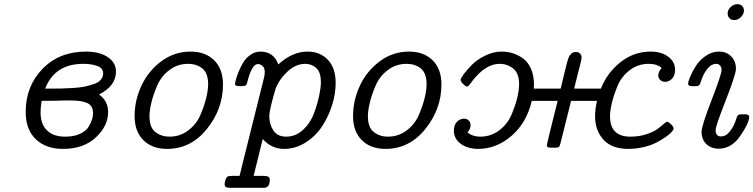

<svg xmlns="http://www.w3.org/2000/svg" viewBox="-20 -713 3637 927"><path d="M104 -171.9Q104 -296.9 185.1 -380.4Q266.1 -463.9 395 -463.9Q460 -463.9 500 -437.5Q540 -411.1 540 -367.2Q540 -298.3 458 -256.8Q502 -226.1 502 -171.9Q502 -105 442.9 -49.6Q383.8 5.9 284.2 5.9Q201.2 5.9 152.6 -41Q104 -87.9 104 -171.9ZM175.8 -170.9Q175.8 -113.8 206.8 -83.5Q237.8 -53.2 294.9 -53.2Q336.9 -53.2 366 -66.7Q395 -80.1 407.5 -100.6Q419.9 -121.1 424.6 -137Q429.2 -152.8 429.2 -167Q429.2 -188 419.7 -200.9Q410.2 -213.9 390.6 -219.5Q371.1 -225.1 354 -226.6Q336.9 -228 308.1 -228H292Q287.1 -228 278.6 -227.5Q270 -227.1 246.6 -226.6Q223.1 -226.1 182.1 -226.1H181.2Q175.8 -195.8 175.8 -170.9ZM198.2 -285.2H217.8Q252 -285.2 274.4 -285.6Q296.9 -286.1 331.5 -288.1Q366.2 -290 388.7 -294.9Q411.1 -299.8 433.6 -307.4Q456.1 -314.9 467 -328.4Q478 -341.8 478 -358.9Q478 -383.8 450 -394.3Q421.9 -404.8 383.8 -404.8Q244.1 -405.3 198.2 -285.2Z M899.9 -463.9Q971.7 -463.9 1014.2 -421.9Q1056.6 -379.9 1056.6 -305.2Q1056.6 -187 979.2 -90.6Q901.9 5.9 786.6 5.9Q714.8 5.9 672.4 -36.1Q629.9 -78.1 629.9 -153.1Q629.9 -228 662.8 -299.1Q695.8 -370.1 758.8 -417Q821.8 -463.9 899.9 -463.9ZM701.7 -151.9Q701.7 -97.7 730.2 -75.4Q758.8 -53.2 797.9 -53.2Q849.6 -53.2 889.2 -83.5Q928.7 -113.8 947.8 -158.4Q966.8 -203.1 975.8 -241Q984.9 -278.8 984.9 -306.2Q984.9 -360.4 956.8 -382.6Q928.7 -404.8 888.7 -404.8Q836.9 -404.8 797.4 -374.5Q757.8 -344.2 738.8 -299.6Q719.7 -254.9 710.7 -216.8Q701.7 -178.7 701.7 -151.9Z M1064.5 176.8Q1064.5 169.9 1068.4 156.5Q1072.3 143.1 1079.6 139.2Q1083.5 136.2 1100.6 136.2H1136.7Q1138.7 127.4 1143.1 110.1Q1147.5 92.8 1149.4 84L1255.4 -340.8Q1258.3 -353 1258.3 -365.2Q1258.3 -385.3 1247.3 -394.5Q1236.3 -403.8 1226.6 -403.8Q1209.5 -403.8 1197.5 -381.8Q1185.5 -359.9 1178.5 -333Q1171.4 -306.2 1169.4 -303.2Q1165.5 -297.4 1143.6 -296.9Q1125.5 -296.9 1120.1 -299.3Q1114.7 -301.8 1114.7 -309.1Q1114.7 -311 1118.2 -325.9Q1121.6 -340.8 1131.1 -364.5Q1140.6 -388.2 1153.6 -410.2Q1166.5 -432.1 1189 -448Q1211.4 -463.9 1237.3 -463.9Q1301.3 -463.9 1323.7 -401.9Q1391.6 -463.9 1464.4 -463.9Q1526.4 -463.9 1563.5 -423.8Q1600.6 -383.8 1600.6 -313Q1600.6 -259.8 1583 -204.3Q1565.4 -148.9 1534.4 -102.1Q1503.4 -55.2 1455.1 -24.7Q1406.7 5.9 1351.6 5.9Q1290.5 5.9 1248.5 -42L1204.6 136.2H1254.4Q1282.2 136.2 1282.7 153.8Q1282.7 184.6 1265.6 191.9Q1260.7 193.8 1250.5 193.8H1088.4Q1064.5 193.8 1064.5 176.8ZM1280.3 -151.9Q1280.3 -111.8 1300.3 -82.5Q1320.3 -53.2 1361.3 -53.2Q1408.2 -53.2 1443.8 -86.7Q1479.5 -120.1 1496.6 -167.5Q1513.7 -214.8 1521.5 -253.4Q1529.3 -292 1529.3 -314.9Q1529.3 -365.7 1506.3 -385.3Q1483.4 -404.8 1453.6 -404.8Q1409.7 -404.8 1370.1 -369.4Q1330.6 -334 1311.5 -287.1Q1280.3 -184.1 1280.3 -151.9Z M1954.6 -463.9Q2026.4 -463.9 2068.8 -421.9Q2111.3 -379.9 2111.3 -305.2Q2111.3 -187 2033.9 -90.6Q1956.5 5.9 1841.3 5.9Q1769.5 5.9 1727.1 -36.1Q1684.6 -78.1 1684.6 -153.1Q1684.6 -228 1717.5 -299.1Q1750.5 -370.1 1813.5 -417Q1876.5 -463.9 1954.6 -463.9ZM1756.3 -151.9Q1756.3 -97.7 1784.9 -75.4Q1813.5 -53.2 1852.5 -53.2Q1904.3 -53.2 1943.8 -83.5Q1983.4 -113.8 2002.4 -158.4Q2021.5 -203.1 2030.5 -241Q2039.6 -278.8 2039.6 -306.2Q2039.6 -360.4 2011.5 -382.6Q1983.4 -404.8 1943.4 -404.8Q1891.6 -404.8 1852.1 -374.5Q1812.5 -344.2 1793.5 -299.6Q1774.4 -254.9 1765.4 -216.8Q1756.3 -178.7 1756.3 -151.9Z M2171.4 -82Q2171.4 -110.8 2186.8 -125.5Q2202.1 -140.1 2220.2 -140.1Q2234.4 -140.1 2243.2 -131.1Q2252 -122.1 2252 -108.9Q2252 -89.8 2237.3 -74.2V-73.2Q2262.2 -53.2 2298.3 -53.2Q2350.1 -53.2 2390.1 -83.5Q2430.2 -113.8 2449.2 -158.4Q2468.3 -203.1 2477.3 -241Q2486.3 -278.8 2486.3 -306.2Q2486.3 -359.4 2457.8 -382.1Q2429.2 -404.8 2392.1 -404.8Q2324.2 -404.8 2260.3 -321.8Q2241.2 -294.9 2235.1 -294.9Q2229 -294.9 2216.6 -306.9Q2204.1 -318.8 2204.1 -328.1Q2204.1 -335 2219.7 -356Q2235.4 -377 2259.8 -401.4Q2284.2 -425.8 2323.2 -444.8Q2362.3 -463.9 2402.3 -463.9Q2429.2 -463.9 2454.1 -456.5Q2479 -449.2 2503.7 -432.1Q2528.3 -415 2543.2 -382.1Q2558.1 -349.1 2558.1 -303.2Q2558.1 -300.3 2557.6 -294.2Q2557.1 -288.1 2557.1 -285.2H2687Q2691.9 -304.2 2697 -326.7Q2702.1 -349.1 2705.6 -362.5Q2709 -376 2712.6 -390.9Q2716.3 -405.8 2718.8 -414.8Q2721.2 -423.8 2724.6 -432.9Q2728 -441.9 2731.7 -446.5Q2735.4 -451.2 2739.7 -455.1Q2744.1 -459 2749.3 -460.4Q2754.4 -461.9 2761.2 -461.9Q2773.4 -461.9 2780.8 -453.9Q2788.1 -445.8 2788.1 -435.1Q2788.1 -428.2 2783.2 -409.2Q2778.3 -390.1 2768.8 -352.5Q2759.3 -314.9 2752 -285.2H2881.3Q2911.1 -361.3 2975.6 -412.6Q3040 -463.9 3122.1 -463.9Q3172.9 -463.9 3206.1 -439.5Q3239.3 -415 3239.3 -376Q3239.3 -347.2 3224.1 -332.5Q3209 -317.9 3191.4 -317.9Q3178.2 -317.9 3168.2 -326.4Q3158.2 -335 3158.2 -349.1Q3158.2 -366.2 3174.3 -383.8V-384.8Q3152.3 -404.8 3112.3 -404.8Q3060.5 -404.8 3020.8 -374.5Q2981 -344.2 2962.2 -299.6Q2943.4 -254.9 2934.3 -217Q2925.3 -179.2 2925.3 -151.9Q2925.3 -52.7 3024.4 -53.2Q3065.4 -53.2 3100.3 -64.7Q3135.3 -76.2 3152.8 -89.1Q3170.4 -102.1 3183.3 -113.5Q3196.3 -125 3200.2 -125Q3207 -125 3219.7 -113Q3232.4 -101.1 3232.4 -91.8Q3232.4 -86.9 3222.9 -75.9Q3213.4 -64.9 3193.4 -51Q3173.3 -37.1 3148.2 -24.2Q3123 -11.2 3087.2 -2.7Q3051.3 5.9 3013.2 5.9Q2934.1 5.9 2893.6 -38.6Q2853 -83 2853 -152.8Q2853 -185.1 2862.3 -226.1H2737.3Q2735.4 -217.3 2686 -21Q2682.1 -5.9 2677.7 -2.9Q2673.3 0 2660.2 0H2640.1Q2620.1 0 2620.1 -9.8Q2620.1 -18.6 2672.4 -226.1H2547.4Q2523.4 -121.1 2450.2 -57.6Q2377 5.9 2289.1 5.9Q2238.3 5.9 2204.8 -18.6Q2171.4 -43 2171.4 -82Z M3302.2 -309.1Q3302.2 -317.9 3312 -342Q3321.8 -366.2 3339.4 -394Q3356.9 -421.9 3387 -442.9Q3417 -463.9 3451.2 -463.9Q3488.3 -463.9 3510.7 -440.4Q3533.2 -417 3533.2 -380.9Q3533.2 -354 3484.1 -229Q3435.1 -104 3435.1 -85Q3435.1 -54.2 3460.9 -54.2Q3470.7 -54.2 3481.9 -59.1Q3493.2 -64 3509 -85.4Q3524.9 -106.9 3536.1 -143.1Q3540 -154.3 3543.9 -157.7Q3547.9 -161.1 3560.1 -161.1H3577.1Q3597.2 -161.1 3597.2 -148.9Q3597.2 -120.1 3554.7 -57.6Q3512.2 4.9 3449.2 4.9Q3414.1 4.9 3390.6 -17.1Q3367.2 -39.1 3367.2 -77.1Q3367.2 -104 3415.5 -229.5Q3463.9 -355 3463.9 -375Q3463.9 -388.2 3456.5 -396.5Q3449.2 -404.8 3438 -404.8Q3428.2 -404.8 3417 -399.9Q3405.8 -395 3389.9 -373.5Q3374 -352.1 3362.8 -315.9Q3358.9 -303.7 3354 -300.3Q3349.1 -296.9 3335.9 -296.9H3321.8Q3302.2 -296.9 3302.2 -309.1ZM3493.2 -647.9Q3493.2 -665 3507.6 -679Q3522 -692.9 3540 -692.9Q3554.2 -692.9 3563 -684.3Q3571.8 -675.8 3571.8 -662.1Q3571.8 -645 3557.4 -630.6Q3543 -616.2 3524.9 -616.2Q3510.7 -616.2 3502 -625Q3493.2 -633.8 3493.2 -647.9Z"/></svg>

Font: CMU Concrete
Style: Italic
Weight: 500
Italic angle: -14.04°
Version: Version 0.7.0